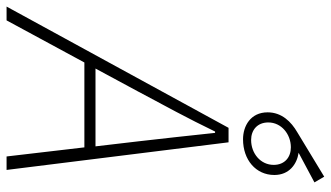

<svg xmlns="http://www.w3.org/2000/svg" viewBox="-270 -756 983 570"><g transform="rotate(90 221.0 -471.5)"><path d="M209 -392C250 -469 288 -538 327 -619H331C339 -540 348 -465 356 -392L371 -264H140ZM-44 0H-3L122 -231H374L401 0H441L359 -659H316ZM350 -702C411 -702 456 -740 456 -795C456 -839 424 -862 390 -867L478 -914L461 -943L329 -863C298 -845 270 -817 270 -775C270 -724 311 -702 350 -702ZM352 -726C323 -726 300 -744 300 -777C300 -816 335 -844 374 -844C403 -844 426 -826 426 -793C426 -754 392 -726 352 -726Z"/></g></svg>

Font: Source Sans Pro Light
Style: Italic
Weight: 300
Italic angle: -11°
Designer: Paul D. Hunt
Foundry: Adobe Systems Incorporated
Version: Version 3.006;hotconv 1.0.111;makeotfexe 2.5.65597